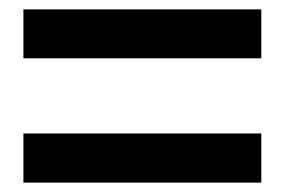

<svg xmlns="http://www.w3.org/2000/svg" viewBox="-20 -494 607 410"><path d="M538 -474V-369.5H30V-474ZM538 -209V-104H30V-209Z"/></svg>

Font: Overused Grotesk SemiBold
Style: Regular
Weight: 610
Version: Version 0.004